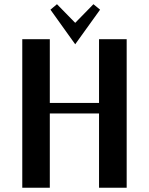

<svg xmlns="http://www.w3.org/2000/svg" viewBox="-20 -885 700 905"><path d="M85 0ZM217.8 -676.3ZM334.5 -676.3 217.8 -839.4 248.5 -865.2 334.5 -777.3 420.4 -865.2 451.7 -839.4ZM214.8 -700.2V-399.9H446.8V-700.2H577.1V0H446.8V-350.1H214.8V0H85V-700.2Z"/></svg>

Font: Pfennig
Style: Bold
Weight: 700
Version: Version 20120410 ; ttfautohint (v0.8)